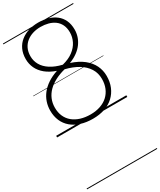

<svg xmlns="http://www.w3.org/2000/svg" viewBox="-415 -1268 1682 2021"><g transform="rotate(-30 426.5 -258.0)"><path d="M427 19Q347 19 282.5 -1.5Q218 -22 172 -61Q126 -100 102 -155.5Q78 -211 78 -280Q78 -333 94.5 -382.5Q111 -432 144.5 -474.5Q178 -517 229 -551Q280 -585 349 -608Q274 -634 224.5 -674.5Q175 -715 150.5 -767Q126 -819 126 -878Q126 -945 150 -995.5Q174 -1046 216 -1079.5Q258 -1113 313.5 -1130Q369 -1147 431 -1147Q494 -1147 548 -1131.5Q602 -1116 642.5 -1084.5Q683 -1053 705.5 -1005Q728 -957 728 -891Q728 -849 715 -808.5Q702 -768 675.5 -731Q649 -694 607.5 -663.5Q566 -633 509 -611Q601 -581 660 -534Q719 -487 747.5 -427.5Q776 -368 776 -300Q776 -227 751.5 -168.5Q727 -110 681.5 -67.5Q636 -25 571.5 -3Q507 19 427 19ZM428 -33Q494 -33 547.5 -51.5Q601 -70 638.5 -104.5Q676 -139 696.5 -188Q717 -237 717 -298Q717 -370 681.5 -426Q646 -482 581.5 -521Q517 -560 427 -582Q360 -565 306 -537Q252 -509 214 -471Q176 -433 156 -385.5Q136 -338 136 -282Q136 -223 156.5 -177Q177 -131 215.5 -99Q254 -67 308 -50Q362 -33 428 -33ZM435 -633Q515 -653 567 -692.5Q619 -732 644.5 -783.5Q670 -835 670 -891Q670 -945 651 -984Q632 -1023 598.5 -1047.5Q565 -1072 521.5 -1083.5Q478 -1095 429 -1095Q379 -1095 335 -1081.5Q291 -1068 257 -1041Q223 -1014 203.5 -973.5Q184 -933 184 -879Q184 -823 211.5 -774.5Q239 -726 295 -689.5Q351 -653 435 -633ZM0 621H853V631H0ZM0 -20H853V0H0ZM0 -505H853V-500H0ZM0 -1141H853V-1131H0Z"/></g></svg>

Font: Playwrite BR Guides
Style: Regular
Weight: 400
Designer: Veronika Burian, José Scaglione
Foundry: TypeTogether
Version: Version 1.003